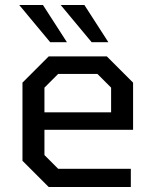

<svg xmlns="http://www.w3.org/2000/svg" viewBox="-20 -749 623 769"><path d="M181 -580 57 -729H152L248 -580ZM347 -580 223 -729H318L414 -580ZM175 0 70 -105V-418L175 -523H408L513 -418V-229H158V-128L213 -73H504V0ZM158 -299H425V-398L370 -453H213L158 -398Z"/></svg>

Font: Tomorrow
Style: Regular
Weight: 400
Designer: Tony de Marco, Monica Rizzolli
Foundry: Just in Type
Version: Version 2.002